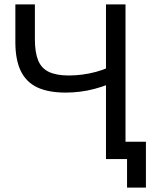

<svg xmlns="http://www.w3.org/2000/svg" viewBox="-20 -725 700 875"><path d="M280 -303Q200 -303 149.5 -327Q99 -351 74.5 -402Q50 -453 50 -533V-705H139V-546Q139 -486 154 -449.5Q169 -413 203.5 -397Q238 -381 294 -381Q323 -381 354.5 -385Q386 -389 417.5 -397.5Q449 -406 475 -418V-341Q445 -329 411 -320Q377 -311 343.5 -307Q310 -303 280 -303ZM463 0V-705H552V0ZM559 130V0H514V-79H645V130Z"/></svg>

Font: TikTok Sans 24pt
Style: Regular
Weight: 400
Version: Version 4.000